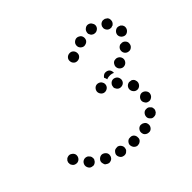

<svg xmlns="http://www.w3.org/2000/svg" viewBox="-135 -701 859 860"><g transform="rotate(-30 294.0 -271.0)"><path d="M265 -26Q260 -25 256 -23Q251 -21 248 -18Q245 -14 243 -9Q241 -4 241 1Q242 11 250 18Q257 25 268 24Q273 24 277 22Q282 20 285 16Q288 12 290 8Q292 3 291 -2Q291 -12 283 -19Q276 -26 265 -26ZM167 -11Q166 -6 167 -2Q168 3 171 7Q173 12 177 15Q181 17 186 18Q197 21 205 15Q214 10 216 -1Q217 -5 216 -10Q216 -15 213 -19Q210 -24 206 -26Q202 -29 197 -30Q187 -33 178 -27Q170 -21 167 -11ZM320 -24Q317 -19 316 -14Q315 -10 316 -5Q319 5 327 11Q336 17 346 15Q351 13 355 11Q359 8 362 4Q365 0 366 -5Q367 -10 365 -15Q363 -25 355 -31Q346 -37 336 -34Q331 -33 327 -31Q323 -28 320 -24ZM98 -41Q94 -31 97 -22Q101 -12 110 -7Q114 -5 119 -5Q124 -5 129 -6Q134 -8 137 -11Q141 -15 143 -19Q145 -24 146 -29Q146 -34 144 -38Q143 -43 139 -47Q136 -50 131 -52V-53Q122 -57 112 -54Q102 -50 98 -41ZM390 -23Q392 -18 396 -15Q400 -12 404 -11Q409 -9 414 -10Q419 -10 423 -12H424Q433 -17 436 -27Q439 -37 434 -46Q432 -51 428 -54Q424 -57 419 -58Q414 -60 409 -59Q405 -59 400 -57Q391 -52 388 -42Q385 -32 390 -23ZM86 -88Q81 -97 71 -100Q61 -104 52 -99Q48 -97 44 -93Q41 -89 39 -84Q38 -80 38 -75Q39 -70 41 -65Q43 -61 47 -58Q51 -54 55 -53Q60 -51 65 -52Q70 -52 74 -54Q84 -59 87 -69Q90 -78 86 -88ZM446 -97Q441 -88 443 -78Q445 -68 454 -63Q458 -60 463 -59Q468 -58 473 -60Q478 -61 482 -64Q486 -66 488 -71H489Q491 -75 492 -80Q493 -85 492 -90Q490 -95 488 -99Q485 -103 480 -105Q472 -111 462 -108Q451 -106 446 -97ZM460 -155Q460 -145 468 -138Q475 -130 486 -131Q496 -131 503 -139Q510 -146 510 -157Q510 -167 502 -174Q494 -181 484 -181Q474 -181 467 -173Q460 -165 460 -155ZM459 -202Q464 -201 469 -202Q474 -203 478 -206Q486 -212 488 -222Q490 -232 484 -241Q482 -245 478 -248Q473 -251 468 -252Q464 -252 459 -251Q454 -251 450 -248Q441 -242 439 -232Q437 -222 443 -213Q446 -209 450 -206Q454 -203 459 -202ZM429 -263Q433 -273 429 -282Q425 -292 416 -296Q406 -300 397 -297Q387 -293 383 -283Q381 -279 381 -274Q381 -269 382 -264Q384 -259 388 -256Q391 -252 396 -250Q405 -246 415 -250Q425 -254 429 -263ZM333 -265Q343 -265 351 -273Q358 -280 358 -290Q358 -300 351 -307Q345 -314 335 -315Q324 -316 316 -309Q309 -302 308 -292Q307 -282 314 -274Q321 -266 331 -265Q332 -265 332 -265Q332 -265 333 -265ZM383 -341H384Q394 -344 403 -340Q412 -335 415 -325Q416 -324 416 -322Q416 -321 416 -320Q412 -321 407 -321Q398 -321 388 -317Q382 -315 376 -310Q373 -317 367 -323Q369 -329 373 -334Q377 -339 383 -341ZM439 -334Q444 -325 454 -322Q464 -319 473 -324Q482 -329 485 -339Q488 -349 483 -358Q478 -367 468 -370Q458 -373 449 -368H448Q439 -363 437 -353Q434 -343 439 -334ZM497 -409Q491 -400 493 -390Q495 -380 503 -374Q512 -368 522 -370Q532 -371 538 -380Q544 -388 542 -399Q541 -409 532 -415Q528 -418 523 -419Q518 -420 514 -419Q509 -418 504 -416Q500 -413 497 -409ZM514 -464Q514 -459 516 -455Q518 -450 522 -447Q526 -443 530 -442Q535 -440 540 -440Q550 -440 557 -448Q564 -456 564 -466Q564 -471 562 -476Q560 -480 556 -484Q552 -487 548 -489Q543 -490 538 -490Q528 -490 521 -482Q514 -474 514 -464ZM315 -487Q309 -495 299 -497Q289 -498 280 -492Q272 -486 270 -476Q269 -466 275 -457Q281 -449 291 -447Q301 -446 310 -452Q318 -458 320 -468Q321 -478 315 -487ZM369 -494Q378 -499 381 -509Q383 -519 378 -528Q373 -537 363 -539Q353 -542 344 -537Q335 -531 332 -521Q330 -511 335 -502Q340 -494 350 -491Q360 -488 369 -494ZM487 -503Q482 -506 479 -510Q476 -514 475 -518Q474 -523 474 -528Q475 -533 477 -537Q480 -542 484 -545Q488 -548 492 -549Q497 -550 502 -550Q507 -549 511 -547H512Q521 -542 523 -532Q526 -522 521 -513Q520 -511 519 -510Q518 -508 517 -507Q512 -505 509 -502Q503 -500 498 -500Q492 -500 487 -503ZM452 -541Q452 -551 444 -558Q437 -566 427 -566Q426 -566 426 -566Q425 -566 425 -566H424Q414 -565 408 -557Q401 -549 402 -538Q402 -534 404 -529Q407 -525 411 -521Q414 -518 419 -517Q424 -515 429 -516Q439 -517 445 -524Q452 -531 452 -541Z"/></g></svg>

Font: FRB American Cursive Guidelines Arrows Dotted Black
Style: Bold Italic
Weight: 900
Italic angle: -25°
Version: Version 2.0;Modular Font Editor K font №1